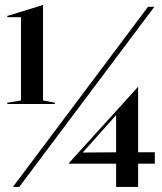

<svg xmlns="http://www.w3.org/2000/svg" viewBox="-20 -739 642 759"><path d="M9 -333 63 -342V-671H9V-676L149 -719H150V-342L197 -333V-328H9ZM565 -712H590L56 0H31ZM439 -92H252V-94L525 -395H526V-137H592V-92H526V0H439ZM439 -137V-284L307 -136Z"/></svg>

Font: Nyght Serif
Style: Regular
Weight: 400
Designer: Maksym Kobuzan
Version: Version 0.410;July 4, 2025;FontCreator 15.0.0.2958 64-bit